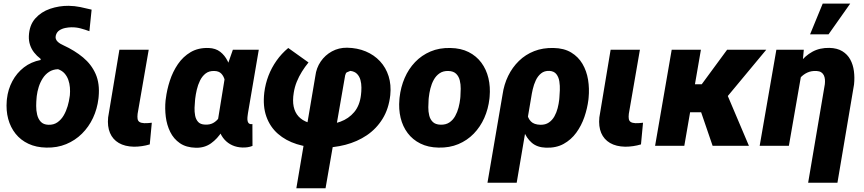

<svg xmlns="http://www.w3.org/2000/svg" viewBox="-20 -802 4752 1056"><path d="M138.7 -603.5Q141.1 -663.1 173.6 -700Q206.1 -736.8 255.6 -753.7Q305.2 -770.5 357.9 -770Q390.6 -769.5 421.6 -763.2Q452.6 -756.8 483.9 -749L471.7 -630.4Q447.8 -639.2 423.3 -645.8Q398.9 -652.3 373 -651.9Q357.4 -651.9 339.1 -648.2Q320.8 -644.5 306.4 -635Q292 -625.5 287.1 -607.4Q284.2 -596.7 287.1 -588.1Q290 -579.6 296.9 -573Q303.7 -566.4 312.3 -561.3Q320.8 -556.2 329.1 -552.7Q390.6 -524.4 436.8 -486.1Q482.9 -447.8 506.1 -395Q529.3 -342.3 522.5 -270L521.5 -259.8Q514.6 -202.6 491.5 -153.3Q468.3 -104 430.9 -66.9Q393.6 -29.8 344 -9.3Q294.4 11.2 234.9 9.8Q179.2 8.8 136.5 -11.2Q93.8 -31.2 65.7 -66.4Q37.6 -101.6 25.1 -147.9Q12.7 -194.3 17.1 -247.6L18.1 -257.8Q23.9 -310.5 47.9 -355.5Q71.8 -400.4 111.3 -431.2Q150.9 -461.9 204.1 -472.2L202.6 -479Q182.1 -494.6 167.5 -513.4Q152.8 -532.2 145.3 -554.9Q137.7 -577.6 138.7 -603.5ZM182.1 -273.9 181.2 -263.7Q179.2 -244.6 179 -219.7Q178.7 -194.8 184.3 -171.4Q189.9 -147.9 204.3 -132.3Q218.8 -116.7 246.1 -115.7Q275.4 -114.7 296.1 -129.4Q316.9 -144 330.6 -167.7Q344.2 -191.4 352.1 -218.5Q359.9 -245.6 362.8 -268.6L364.3 -278.3Q366.2 -298.8 364.5 -320.8Q362.8 -342.8 355.7 -362.8Q348.6 -382.8 335 -398.2Q321.3 -413.6 299.3 -421.4Q270.5 -420.4 249.8 -406.7Q229 -393.1 215.1 -371.3Q201.2 -349.6 193.1 -324.2Q185.1 -298.8 182.1 -273.9Z M636.7 -528.3H797.9L736.8 -175.8Q734.9 -158.7 736.8 -147.7Q738.8 -136.7 747.3 -131.1Q755.9 -125.5 773.4 -124.5Q784.2 -124 794.4 -125Q804.7 -126 814.9 -127L803.7 -7.8Q782.7 -1.5 760.7 1.7Q738.8 4.9 716.8 4.9Q667 3.9 633.5 -15.6Q600.1 -35.2 585 -70.8Q569.8 -106.4 574.7 -156.2Z M890.6 -249.5 892.1 -259.8Q897.9 -308.1 914.1 -357.9Q930.2 -407.7 958.5 -449.2Q986.8 -490.7 1028.8 -515.4Q1070.8 -540 1127.9 -538.1Q1166 -536.6 1191.2 -517.1Q1216.3 -497.6 1231.7 -466.6Q1247.1 -435.5 1254.4 -399.2Q1261.7 -362.8 1263.7 -326.9Q1265.6 -291 1264.6 -262.7L1263.7 -250Q1256.8 -211.4 1241.5 -165.8Q1226.1 -120.1 1201.2 -79.6Q1176.3 -39.1 1140.6 -13.7Q1105 11.7 1057.1 10.7Q1003.9 9.3 969.5 -14.4Q935.1 -38.1 916.3 -76.2Q897.5 -114.3 891.8 -159.7Q886.2 -205.1 890.6 -249.5ZM1053.7 -259.8 1052.7 -249.5Q1050.8 -231.4 1050 -209.2Q1049.3 -187 1053.2 -166.3Q1057.1 -145.5 1069.6 -131.6Q1082 -117.7 1107.4 -116.7Q1133.3 -115.2 1151.9 -125.2Q1170.4 -135.3 1183.1 -152.8Q1195.8 -170.4 1203.4 -192.1Q1210.9 -213.9 1214.4 -235.8L1219.2 -274.9Q1220.7 -293 1220.9 -316.2Q1221.2 -339.4 1216.1 -360.8Q1210.9 -382.3 1197.5 -396.7Q1184.1 -411.1 1158.7 -411.6Q1129.9 -412.6 1110.8 -397.7Q1091.8 -382.8 1080.1 -358.9Q1068.4 -335 1062.3 -308.3Q1056.2 -281.7 1053.7 -259.8ZM1260.7 -528.3H1403.3L1343.8 -179.7Q1342.8 -172.9 1341.6 -163.1Q1340.3 -153.3 1340.8 -143.6Q1341.3 -133.8 1345.7 -127Q1350.1 -120.1 1360.4 -119.1Q1362.3 -118.7 1364.3 -119.1Q1366.2 -119.6 1368.2 -120.1L1368.7 0.5Q1355 5.9 1341.3 7.8Q1327.6 9.8 1313 9.3Q1282.7 8.3 1257.8 -2.9Q1232.9 -14.2 1215.1 -33.9Q1197.3 -53.7 1187.5 -79.8Q1177.7 -106 1177.7 -136.2L1224.6 -424.8Z M1609.9 233.4 1714.4 -383.8Q1719.7 -428.2 1743.9 -463.6Q1768.1 -499 1805.7 -519.5Q1843.3 -540 1888.7 -539.6Q1945.3 -538.6 1991.5 -519.3Q2037.6 -500 2070.1 -465.1Q2102.5 -430.2 2117.4 -382.8Q2132.3 -335.4 2126.5 -278.8Q2118.2 -203.6 2084.2 -148.7Q2050.3 -93.8 1997.6 -58.1Q1944.8 -22.5 1879.6 -5.6Q1814.5 11.2 1744.1 10.7Q1672.9 9.8 1612.3 -9.3Q1551.8 -28.3 1508.5 -66.2Q1465.3 -104 1445.1 -160.6Q1424.8 -217.3 1433.6 -293Q1439.5 -340.8 1456.5 -385.3Q1473.6 -429.7 1501 -468.5Q1528.3 -507.3 1565.4 -538.1L1676.8 -458.5Q1657.2 -434.6 1640.6 -408Q1624 -381.3 1612.3 -352.5Q1600.6 -323.7 1595.7 -292.5Q1588.4 -248.5 1595.2 -215.8Q1602.1 -183.1 1622.1 -161.4Q1642.1 -139.6 1674.6 -128.4Q1707 -117.2 1751 -116.2Q1805.7 -115.7 1851.8 -132.6Q1897.9 -149.4 1928.2 -185.5Q1958.5 -221.7 1965.3 -279.3Q1967.8 -298.3 1967.8 -320.3Q1967.8 -342.3 1962.4 -362.1Q1957 -381.8 1943.8 -395.5Q1930.7 -409.2 1906.7 -412.1Q1894 -407.2 1887.9 -404.3Q1881.8 -401.4 1878.4 -387.7L1770.5 233.4Z M2176.8 -255.9 2177.7 -266.1Q2184.1 -323.2 2205.6 -373Q2227.1 -422.9 2262.9 -460.4Q2298.8 -498 2347.7 -518.8Q2396.5 -539.6 2457 -538.1Q2515.1 -537.1 2557.6 -515.6Q2600.1 -494.1 2627.4 -457.3Q2654.8 -420.4 2666.3 -372.3Q2677.7 -324.2 2672.9 -270L2671.9 -259.3Q2665.5 -202.6 2643.6 -153.3Q2621.6 -104 2585.7 -66.9Q2549.8 -29.8 2501 -9.3Q2452.1 11.2 2392.1 9.8Q2335 8.8 2292.2 -12.5Q2249.5 -33.7 2222.2 -70.1Q2194.8 -106.4 2183.3 -154.1Q2171.9 -201.7 2176.8 -255.9ZM2338.4 -266.1 2337.4 -255.9Q2335.9 -235.8 2335.7 -212.2Q2335.4 -188.5 2340.8 -166.7Q2346.2 -145 2360.6 -131.1Q2375 -117.2 2402.3 -116.2Q2431.6 -115.2 2451.4 -128.4Q2471.2 -141.6 2483.4 -163.6Q2495.6 -185.5 2502.2 -210.9Q2508.8 -236.3 2511.2 -259.8L2512.2 -270Q2513.7 -289.6 2513.9 -313.7Q2514.2 -337.9 2508.8 -359.9Q2503.4 -381.8 2488.8 -396.2Q2474.1 -410.6 2446.8 -411.6Q2417.5 -412.6 2397.7 -398.9Q2377.9 -385.3 2365.7 -363Q2353.5 -340.8 2347.2 -315.2Q2340.8 -289.6 2338.4 -266.1Z M2661.1 203.1 2744.1 -282.2Q2752 -337.4 2774.9 -384.5Q2797.9 -431.6 2834 -466.8Q2870.1 -502 2918 -520.8Q2965.8 -539.6 3024.4 -538.1Q3082 -537.1 3121.3 -513.4Q3160.6 -489.7 3183.6 -450.7Q3206.5 -411.6 3214.4 -363.3Q3222.2 -314.9 3217.3 -264.2L3216.3 -253.9Q3210.4 -206.1 3194.1 -158.4Q3177.7 -110.8 3149.4 -72Q3121.1 -33.2 3079.8 -10.5Q3038.6 12.2 2982.9 10.3Q2934.1 8.8 2904.5 -17.1Q2875 -43 2860.1 -83Q2845.2 -123 2839.4 -167.2Q2833.5 -211.4 2831.5 -249Q2839.4 -246.1 2847.2 -243.4Q2855 -240.7 2863 -238.5Q2871.1 -236.3 2879.4 -234.4Q2875.5 -204.6 2879.4 -178Q2883.3 -151.4 2900.1 -134Q2917 -116.7 2952.1 -115.7Q2980 -115.2 2998.8 -128.2Q3017.6 -141.1 3029.3 -162.1Q3041 -183.1 3047.1 -207.3Q3053.2 -231.4 3055.7 -253.9L3056.6 -264.2Q3058.1 -281.2 3059.1 -305.9Q3060.1 -330.6 3056.4 -354.2Q3052.7 -377.9 3040 -394.3Q3027.3 -410.6 3001.5 -412.1Q2974.1 -413.1 2956.1 -398.4Q2938 -383.8 2927 -360.4Q2916 -336.9 2910.2 -311.3Q2904.3 -285.6 2901.4 -265.1L2821.8 203.1Z M3338.4 -528.3H3499.5L3438.5 -175.8Q3436.5 -158.7 3438.5 -147.7Q3440.4 -136.7 3449 -131.1Q3457.5 -125.5 3475.1 -124.5Q3485.8 -124 3496.1 -125Q3506.3 -126 3516.6 -127L3505.4 -7.8Q3484.4 -1.5 3462.4 1.7Q3440.4 4.9 3418.5 4.9Q3368.7 3.9 3335.2 -15.6Q3301.8 -35.2 3286.6 -70.8Q3271.5 -106.4 3276.4 -156.2Z M3835 -528.3 3743.7 0H3583L3674.3 -528.3ZM4194.3 -528.3 3908.7 -184.6H3754.4L3762.7 -338.4H3839.4L3979 -528.3ZM3899.4 0 3824.2 -219.7 3978 -285.6 4099.1 0Z M4389.6 -406.7 4318.8 0H4158.2L4250 -528.3H4400.9ZM4338.9 -282.2 4314 -280.8Q4318.8 -327.1 4335.2 -373.3Q4351.6 -419.4 4379.6 -457.3Q4407.7 -495.1 4448 -517.3Q4488.3 -539.6 4541.5 -538.6Q4584.5 -537.6 4612.8 -520.3Q4641.1 -502.9 4656.5 -474.6Q4671.9 -446.3 4676.5 -410.9Q4681.2 -375.5 4677.2 -337.4L4585.9 203.1H4424.8L4516.6 -338.9Q4518.1 -352.5 4517.1 -365Q4516.1 -377.4 4511.2 -387.7Q4506.3 -397.9 4496.8 -404.3Q4487.3 -410.6 4471.2 -411.6Q4442.4 -413.1 4419.9 -402.6Q4397.5 -392.1 4381.1 -373.5Q4364.7 -355 4354.2 -331.1Q4343.8 -307.1 4338.9 -282.2ZM4435.5 -613.3 4504.9 -782.2H4656.2L4537.1 -613.3Z"/></svg>

Font: Roboto Black
Style: Italic
Weight: 900
Italic angle: -12°
Designer: Christian Robertson
Foundry: Google
Version: Version 3.0; 2020